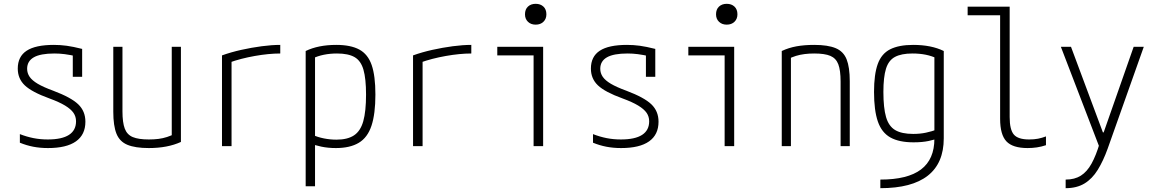

<svg xmlns="http://www.w3.org/2000/svg" viewBox="-20 -765 6040 1005"><path d="M231 10Q190 10 154 3Q118 -4 84 -18V-63Q120 -49 155.5 -42Q191 -35 230 -35Q304 -35 341 -59Q378 -83 378 -130Q378 -155 364.5 -174.5Q351 -194 320.5 -212.5Q290 -231 238 -250Q147 -283 110 -318Q73 -353 73 -406Q73 -469 119.5 -499.5Q166 -530 262 -530Q296 -530 329 -525.5Q362 -521 410 -509V-363H361V-503L387 -469Q346 -478 319 -481.5Q292 -485 265 -485Q192 -485 157 -465Q122 -445 122 -405Q122 -382 135 -363Q148 -344 177.5 -326.5Q207 -309 259 -290Q352 -255 389.5 -219Q427 -183 427 -128Q427 -60 377.5 -25Q328 10 231 10Z M759 10Q688 10 647 -7Q606 -24 589.5 -65.5Q573 -107 573 -180V-520H621V-182Q621 -124 633 -92Q645 -60 675 -47.5Q705 -35 759 -35Q787 -35 810 -38Q833 -41 854.5 -48Q876 -55 898 -66L879 -34V-520H927V-22Q857 10 759 10Z M1142 -475Q1189 -492 1243 -504Q1297 -516 1350 -523Q1403 -530 1447 -530V-485Q1387 -485 1313.5 -472Q1240 -459 1179 -437L1192 -462V0H1142Z M1580 -498Q1646 -530 1740 -530Q1816 -530 1861 -505.5Q1906 -481 1925.5 -424.5Q1945 -368 1945 -270Q1945 -169 1924.5 -107Q1904 -45 1858 -17.5Q1812 10 1738 10Q1697 10 1661.5 2.5Q1626 -5 1599 -16L1614 -60Q1643 -47 1675.5 -40.5Q1708 -34 1741 -34Q1799 -34 1833 -56.5Q1867 -79 1881.5 -130.5Q1896 -182 1896 -270Q1896 -353 1882.5 -400Q1869 -447 1836 -466Q1803 -485 1744 -485Q1708 -485 1675.5 -478.5Q1643 -472 1614 -458L1629 -489V210H1580Z M2142 -475Q2189 -492 2243 -504Q2297 -516 2350 -523Q2403 -530 2447 -530V-485Q2387 -485 2313.5 -472Q2240 -459 2179 -437L2192 -462V0H2142Z M2773 0V-475H2583V-520H2823V0ZM2784 -636Q2759 -636 2743.5 -651Q2728 -666 2728 -690Q2728 -716 2743.5 -730.5Q2759 -745 2784 -745Q2809 -745 2824.5 -730.5Q2840 -716 2840 -690Q2840 -666 2824.5 -651Q2809 -636 2784 -636Z M3231 10Q3190 10 3154 3Q3118 -4 3084 -18V-63Q3120 -49 3155.5 -42Q3191 -35 3230 -35Q3304 -35 3341 -59Q3378 -83 3378 -130Q3378 -155 3364.5 -174.5Q3351 -194 3320.5 -212.5Q3290 -231 3238 -250Q3147 -283 3110 -318Q3073 -353 3073 -406Q3073 -469 3119.5 -499.5Q3166 -530 3262 -530Q3296 -530 3329 -525.5Q3362 -521 3410 -509V-363H3361V-503L3387 -469Q3346 -478 3319 -481.5Q3292 -485 3265 -485Q3192 -485 3157 -465Q3122 -445 3122 -405Q3122 -382 3135 -363Q3148 -344 3177.5 -326.5Q3207 -309 3259 -290Q3352 -255 3389.5 -219Q3427 -183 3427 -128Q3427 -60 3377.5 -25Q3328 10 3231 10Z M3773 0V-475H3583V-520H3823V0ZM3784 -636Q3759 -636 3743.5 -651Q3728 -666 3728 -690Q3728 -716 3743.5 -730.5Q3759 -745 3784 -745Q3809 -745 3824.5 -730.5Q3840 -716 3840 -690Q3840 -666 3824.5 -651Q3809 -636 3784 -636Z M4072 -498Q4108 -515 4149 -522.5Q4190 -530 4242 -530Q4313 -530 4354 -513Q4395 -496 4411.5 -454.5Q4428 -413 4428 -340V0H4380V-338Q4380 -397 4368 -428.5Q4356 -460 4326.5 -472.5Q4297 -485 4242 -485Q4215 -485 4191.5 -482Q4168 -479 4146.5 -472.5Q4125 -466 4102 -454L4120 -486V0H4072Z M4588 175Q4731 175 4801 122Q4871 69 4871 -39V-489L4887 -458Q4858 -472 4826 -478.5Q4794 -485 4756 -485Q4698 -485 4664.5 -467Q4631 -449 4617.5 -405Q4604 -361 4604 -284Q4604 -200 4618 -152Q4632 -104 4666 -84Q4700 -64 4760 -64Q4796 -64 4826.5 -70.5Q4857 -77 4887 -88L4902 -45Q4874 -34 4840.5 -27Q4807 -20 4762 -20Q4686 -20 4640.5 -45.5Q4595 -71 4575 -129Q4555 -187 4555 -284Q4555 -376 4574.5 -430Q4594 -484 4639.5 -507Q4685 -530 4760 -530Q4855 -530 4920 -498V-41Q4920 89 4836.5 154.5Q4753 220 4588 220Z M5359 10Q5281 10 5248 -25Q5215 -60 5215 -143V-685H5045V-730H5265V-152Q5265 -86 5287 -60.5Q5309 -35 5367 -35Q5393 -35 5413.5 -39Q5434 -43 5455 -51V-5Q5431 3 5407.5 6.5Q5384 10 5359 10Z M5558 175Q5605 175 5637.5 154.5Q5670 134 5693.5 91.5Q5717 49 5736 -15L5738 14L5533 -520H5586L5753 -72H5757L5914 -520H5967L5778 13Q5755 77 5726 124Q5697 171 5656.5 195.5Q5616 220 5558 220Z"/></svg>

Font: M PLUS 1 Code Light
Style: Regular
Weight: 300
Designer: Coji Morishita
Foundry: UNDERFOREST DESIGN
Version: Version 1.002